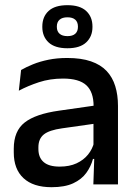

<svg xmlns="http://www.w3.org/2000/svg" viewBox="-20 -730 541 760"><path d="M349.5 0 353.5 -116 350 -131V-285L350.5 -309.5Q350.5 -366 321.8 -392.5Q293 -419 229.5 -419Q178 -419 134 -404.5Q90 -390 54.5 -371L63.5 -453Q83.5 -464.5 110.5 -475.5Q137.5 -486.5 171.5 -493.5Q205.5 -500.5 246 -500.5Q301.5 -500.5 340 -487.2Q378.5 -474 402 -449Q425.5 -424 436.2 -389Q447 -354 447 -311V0ZM184 11Q111.5 11 73 -24.8Q34.5 -60.5 34.5 -126.5V-141.5Q34.5 -211.5 77.8 -245.2Q121 -279 214 -292L361 -313L366.5 -242L225.5 -222Q175 -215 153.5 -197.8Q132 -180.5 132 -147V-140Q132 -106.5 152.8 -88.5Q173.5 -70.5 216 -70.5Q255 -70.5 283 -83.5Q311 -96.5 328.5 -118.2Q346 -140 352.5 -166.5L366 -101H348Q340 -71 321.5 -45.5Q303 -20 269.8 -4.5Q236.5 11 184 11ZM147.5 -623V-625Q147.5 -663.5 172.2 -686.5Q197 -709.5 247 -709.5Q296.5 -709.5 321.2 -686.5Q346 -663.5 346 -625V-623Q346 -585.5 321.2 -562.2Q296.5 -539 247 -539Q197 -539 172.2 -562.2Q147.5 -585.5 147.5 -623ZM205 -623.5Q205 -606 215.8 -596.5Q226.5 -587 247 -587Q267.5 -587 278 -596.5Q288.5 -606 288.5 -623.5V-625Q288.5 -642.5 278 -652Q267.5 -661.5 247 -661.5Q226.5 -661.5 215.8 -652Q205 -642.5 205 -625Z"/></svg>

Font: Anek Odia Medium
Style: Regular
Weight: 500
Designer: Yesha Goshar & Mahesh Sahu (Odia), Yesha Goshar (Latin)
Foundry: Ek Type
Version: Version 1.003